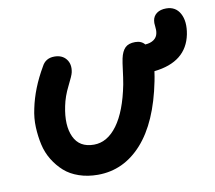

<svg xmlns="http://www.w3.org/2000/svg" viewBox="-72 -704 892 797"><g transform="rotate(-10 373.5 -305.5)"><path d="M278.8 9.8Q235.8 9.8 199.5 -2.7Q163.1 -15.1 138.2 -37.4Q113.3 -59.6 94.7 -89.8Q76.2 -120.1 68.4 -155.3Q60.5 -190.4 58.8 -229Q57.1 -267.6 65.9 -307.1Q83 -390.1 131.8 -473.1Q147.9 -504.9 185.1 -504.9Q217.8 -504.9 234.9 -483.2Q252 -461.4 245.1 -428.2Q242.7 -415.5 222.2 -375Q201.7 -334.5 193.8 -294.9Q177.2 -215.3 200.2 -165.8Q223.1 -116.2 284.2 -116.2Q340.8 -116.2 383.1 -173.8Q425.3 -231.4 446.8 -340.8Q451.7 -368.2 455.6 -400.4Q459.5 -432.6 462.9 -448.2Q469.2 -477.5 483.4 -491.7Q497.6 -505.9 525.9 -505.9Q552.2 -505.9 565.9 -488.8Q588.4 -490.2 602.3 -500.2Q616.2 -510.3 619.1 -526.9Q621.6 -539.6 619.4 -555.4Q617.2 -571.3 619.1 -580.1Q622.1 -599.1 637.2 -610.1Q652.3 -621.1 676.8 -621.1Q716.8 -621.1 735.1 -587.2Q753.4 -553.2 743.2 -500Q720.7 -387.7 584 -373Q580.6 -348.6 577.1 -332Q543.5 -163.6 465.6 -76.9Q387.7 9.8 278.8 9.8Z"/></g></svg>

Font: Shantell Sans Normal
Style: Italic
Weight: 600
Italic angle: -11.31°
Designer: Stephen Nixon, Anya Danilova, Shantell Martin
Foundry: Arrow Type
Version: Version 1.006;[559af2be0]